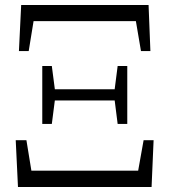

<svg xmlns="http://www.w3.org/2000/svg" viewBox="-20 -748 678 768"><path d="M51.9 0 42.9 -187.1H85.7L116.2 0L80.4 -65.3H557.6L521 0L554.4 -187.1H594.4L586.3 0ZM149.1 -252.3V-483.9H187.3L200.9 -379.5V-358.3L187.3 -252.3ZM177.3 -346.2V-391H460.1V-346.2ZM450.6 -252.3 437.2 -358.3V-379.5L450.6 -483.9H489.1V-252.3ZM55.7 -543.7 64.7 -728H574.3L581.6 -543.7H543.9L512.6 -728L545 -663.5H93.4L124.8 -728L94.8 -543.7Z"/></svg>

Font: Noto Serif KR ExtraLight
Style: Regular
Weight: 200
Designer: Ryoko NISHIZUKA 西塚涼子 (kana & ideographs); Frank Grießhammer (Latin, Greek & Cyrillic); Wenlong ZHANG 张文龙 (bopomofo); San
Foundry: Adobe
Version: Version 2.002-H1;hotconv 1.1.0;makeotfexe 2.6.0